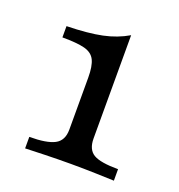

<svg xmlns="http://www.w3.org/2000/svg" viewBox="-89 -507 542 582"><g transform="rotate(20 182.5 -216.0)"><path d="M53.2 0V-37.1Q108.9 -37.1 134.3 -50.4Q159.7 -63.7 159.7 -99.2V-266.9Q159.7 -304 150.4 -323Q141.1 -341.9 116.5 -348.4Q91.9 -354.8 44.4 -354.8V-391.1Q113.7 -392.7 158.1 -402Q202.4 -411.3 237.9 -432.3V-99.2Q237.9 -63.7 260.1 -50.4Q282.3 -37.1 339.5 -37.1V0Q319.4 -0.8 279.8 -2Q240.3 -3.2 200 -3.2Q157.3 -3.2 116.1 -2Q75 -0.8 53.2 0Z"/></g></svg>

Font: Playfair 9pt
Style: Regular
Weight: 400
Designer: Claus Eggers Sørensen
Foundry: Claus Eggers Sørensen
Version: Version 2.203